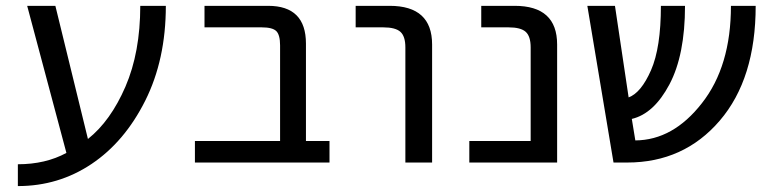

<svg xmlns="http://www.w3.org/2000/svg" viewBox="-20 -544 2589 645"><path d="M275.4 -77.1Q351.6 -137.7 401.4 -252.9Q451.2 -368.2 451.2 -524.4H537.1Q537.1 -343.8 467.8 -205.6Q398.4 -67.4 287.6 6.8Q176.8 81.1 40 81.1V7.8Q132.8 7.8 203.1 -30.3L71.3 -524.4H166Z M920.9 -391.6Q920.9 -426.8 908.2 -439.5Q895.5 -452.1 859.4 -452.1H667V-524.4H880.9Q1007.8 -524.4 1007.8 -397.5V-70.3H1086.9V2H634.8V-70.3H920.9Z M1174.8 -452.1V-524.4H1289.1Q1431.6 -524.4 1431.6 -394.5V2H1341.8V-384.8Q1341.8 -421.9 1325.2 -437Q1308.6 -452.1 1267.6 -452.1Z M1762.7 -384.8Q1762.7 -421.9 1746.1 -437Q1729.5 -452.1 1688.5 -452.1H1596.7V-524.4H1709Q1851.6 -524.4 1851.6 -394.5V2H1556.6V-70.3H1762.7Z M2518.6 -524.4Q2518.6 -279.3 2397.9 -138.7Q2277.3 2 2086.9 2H2041L1953.1 -524.4H2045.9L2091.8 -216.8Q2133.8 -232.4 2167 -308.1Q2200.2 -383.8 2200.2 -524.4H2281.2Q2281.2 -359.4 2229 -260.7Q2176.8 -162.1 2102.5 -144.5L2114.3 -72.3Q2241.2 -73.2 2337.9 -197.3Q2435.5 -321.3 2435.5 -524.4Z"/></svg>

Font: irohakakuC Regular
Style: Regular
Weight: 400
Designer: [Source Han Sans]
Ryoko NISHIZUKA Ë•øÂ°öÊ∂ºÂ≠ê (kana & ideographs); Paul D. Hunt (Latin, Greek & Cyrillic); Wenlong ZHAN
Version: Version 1.001.20160904